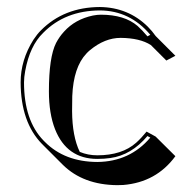

<svg xmlns="http://www.w3.org/2000/svg" viewBox="-20 -462 541 550"><path d="M412.1 -333Q380.9 -353 325.7 -353.5Q280.3 -353.5 237.8 -318.4Q231.4 -313 227.5 -308.6Q190.4 -269.5 187 -186.5Q186.5 -168.9 186.5 -143.6Q187 -71.3 208.5 -26.9Q231.9 -17.1 258.8 -17.1Q329.6 -17.1 370.1 -53.2Q384.8 -66.4 399.9 -85L425.8 -70.8L482.4 -14.6Q427.7 60.1 333 67.9Q324.2 68.4 315.4 68.4Q218.3 67.4 160.2 10.3L103.5 -46.4Q103 -46.9 102.1 -47.9Q100.1 -49.3 100.1 -49.8Q39.6 -111.8 39.1 -226.1Q39.1 -290 75.7 -348.1Q86.4 -364.3 97.2 -375Q163.1 -441.4 266.1 -441.9Q347.2 -440.9 403.3 -385.7Q416 -373 425.8 -358.9L482.4 -302.2L456.5 -288.6ZM120.1 -200.2Q120.1 -298.3 140.6 -338.9Q150.4 -357.4 163.6 -371.6Q195.3 -406.7 246.1 -417.5Q258.8 -419.9 269 -419.9Q336.4 -419.9 374 -387.7Q387.7 -375.5 402.3 -357.9L410.6 -362.3Q352.5 -431.6 266.1 -432.1Q166.5 -431.6 104 -368.2Q65.4 -331.1 52.2 -258.8Q48.8 -240.7 48.8 -226.1Q48.8 -117.2 104.5 -59.6Q107.4 -56.6 108.9 -55.2Q165.5 1.5 258.8 2Q352.1 1 410.6 -67.9L402.3 -72.3Q356.4 -17.6 295.9 -9.3Q278.8 -6.8 258.8 -6.8Q171.4 -6.8 137.7 -91.8Q120.1 -136.7 120.1 -200.2Z"/></svg>

Font: Linux Biolinum Shadow O
Style: Regular
Weight: 400
Designer: Philipp H. Poll
Foundry: Philipp H. Poll
Version: Version 1.0.4